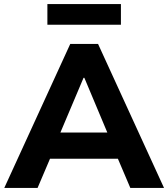

<svg xmlns="http://www.w3.org/2000/svg" viewBox="-20 -920 823 940"><path d="M1 0 324 -705H460L783 0H618L535 -195L600 -143H182L247 -195L164 0ZM389 -539 260 -234 234 -271H548L521 -234L393 -539ZM212 -799V-900H572V-799Z"/></svg>

Font: Nunito Sans 9pt ExtraBold
Style: Regular
Weight: 800
Version: Version 3.101;gftools[0.9.27]